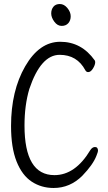

<svg xmlns="http://www.w3.org/2000/svg" viewBox="-20 -920 540 956"><path d="M320 -804.5Q308 -791 287 -791Q266 -791 250.5 -812Q235 -833 235 -853Q235 -873 246 -886.5Q257 -900 278 -900Q299 -900 315.5 -880Q332 -860 332 -839Q332 -818 320 -804.5ZM247 16Q186 16 138 -15.5Q90 -47 62.5 -116Q35 -185 35 -293Q35 -468 105.5 -590Q176 -712 280 -712Q386 -712 452 -619Q454 -615 454 -610Q454 -597 443 -579Q432 -561 419 -561Q410 -561 405 -570Q364 -647 277 -647Q183 -647 126 -477Q102 -396 102 -295Q102 -48 251 -48Q355 -48 430 -173Q440 -188 453 -188Q468 -188 468 -169Q468 -164 460 -144Q443 -100 390 -45Q329 16 247 16Z"/></svg>

Font: Moon Stars Kai T HW
Style: Regular
Weight: 400
Designer: GuiWonder
Version: Version 1.101